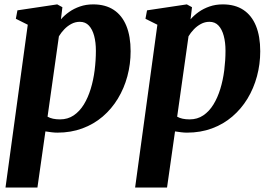

<svg xmlns="http://www.w3.org/2000/svg" viewBox="-20 -580 1208 854"><path d="M4.5 254 103.5 -470 50.5 -496.5 57.5 -534 234.5 -560.5 257.5 -548 251 -494Q266.5 -512 287.8 -527Q309 -542 335.8 -551.2Q362.5 -560.5 394.5 -560.5Q449 -560.5 486 -536Q523 -511.5 542 -465Q561 -418.5 561 -352Q561 -294.5 546.5 -240.8Q532 -187 504.2 -141.2Q476.5 -95.5 436.8 -61.5Q397 -27.5 346.2 -8.8Q295.5 10 235 10Q222.5 10 208.8 8.2Q195 6.5 182 4.5L146.5 254ZM191.5 -61Q202 -55 215.8 -52Q229.5 -49 247 -49Q281.5 -49 307.8 -66.8Q334 -84.5 352.8 -115Q371.5 -145.5 383.5 -184.8Q395.5 -224 401 -267.8Q406.5 -311.5 406.5 -354.5Q406.5 -391.5 398.8 -420.5Q391 -449.5 375.5 -466.2Q360 -483 335 -483Q315 -483 297.2 -473.5Q279.5 -464 265.5 -449.2Q251.5 -434.5 242 -418.5Z M581 254 680 -470 627 -496.5 634 -534 811 -560.5 834 -548 827.5 -494Q843 -512 864.2 -527Q885.5 -542 912.2 -551.2Q939 -560.5 971 -560.5Q1025.5 -560.5 1062.5 -536Q1099.5 -511.5 1118.5 -465Q1137.5 -418.5 1137.5 -352Q1137.5 -294.5 1123 -240.8Q1108.5 -187 1080.8 -141.2Q1053 -95.5 1013.2 -61.5Q973.5 -27.5 922.8 -8.8Q872 10 811.5 10Q799 10 785.2 8.2Q771.5 6.5 758.5 4.5L723 254ZM768 -61Q778.5 -55 792.2 -52Q806 -49 823.5 -49Q858 -49 884.2 -66.8Q910.5 -84.5 929.2 -115Q948 -145.5 960 -184.8Q972 -224 977.5 -267.8Q983 -311.5 983 -354.5Q983 -391.5 975.2 -420.5Q967.5 -449.5 952 -466.2Q936.5 -483 911.5 -483Q891.5 -483 873.8 -473.5Q856 -464 842 -449.2Q828 -434.5 818.5 -418.5Z"/></svg>

Font: Merriweather 36pt ExtraBold
Style: Italic
Weight: 800
Italic angle: -7.8°
Version: Version 2.101